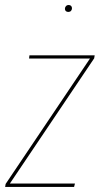

<svg xmlns="http://www.w3.org/2000/svg" viewBox="-30 -736 393 756"><path d="M238.8 -689Q232.9 -689 229.2 -692.4Q225.6 -695.8 225.6 -701.2Q225.6 -707.5 229.7 -711.9Q233.9 -716.3 240.7 -716.3Q246.6 -716.3 250 -712.6Q253.4 -709 253.4 -703.6Q253.4 -697.3 249.5 -693.1Q245.6 -689 238.8 -689ZM342.8 -518.1 340.8 -506.3 8.8 -13.2H265.1L261.7 0H-9.8L-7.8 -11.7L324.2 -505.4H84.5L85.9 -518.1Z"/></svg>

Font: Fira Sans Compressed Hair
Style: Italic
Weight: 100
Width: 3
Italic angle: -8°
Designer: Carrois Corporate & Edenspiekermann AG
Foundry: Carrois Corporate GbR & Edenspiekermann AG
Version: Version 4.203;PS 004.203;hotconv 1.0.88;makeotf.lib2.5.64775